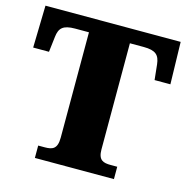

<svg xmlns="http://www.w3.org/2000/svg" viewBox="-105 -815 893 915"><g transform="rotate(15 341.0 -357.0)"><path d="M537 0V-61H505C468 -61 443 -68 443 -121V-645H511C571 -645 589 -626 594 -582L602 -506H680L675 -714H8L3 -506H81L90 -582C95 -626 113 -645 173 -645H241V-125C241 -69 217 -61 179 -61H147V0Z"/></g></svg>

Font: UArctic Serif Black
Style: Regular
Weight: 900
Designer: Customization by Puisto advertising & original work Monotype Design Team
Foundry: Monotype Imaging Inc.
Version: Version 2.004